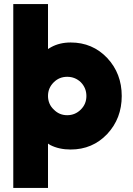

<svg xmlns="http://www.w3.org/2000/svg" viewBox="-20 -720 651 940"><path d="M215 200V-17Q218 -15 220.5 -13.5Q223 -12 226 -10Q269 12 326 12Q433 12 505 -64Q576 -140 576 -250Q576 -360 505 -436Q433 -512 326 -512Q272 -512 230 -489Q226 -487 222.5 -484.5Q219 -482 215 -480V-700H45V200ZM309 -344Q348 -344 376 -317Q403 -289 403 -250Q403 -211 376 -184Q348 -156 309 -156Q270 -156 243 -184Q229 -197 222 -214Q215 -231 215 -250Q215 -270 222 -286.5Q229 -303 243 -317Q270 -344 309 -344Z"/></svg>

Font: Unageo
Style: Black
Weight: 900
Designer: Richard Sepsi
Foundry: Richard Sepsi
Version: Version 2.000